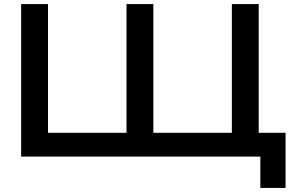

<svg xmlns="http://www.w3.org/2000/svg" viewBox="-20 -770 1449 944"><path d="M1252 -77 1202 -117H1384V154H1260V-13L1320 0H84V-750H216V-77L166 -117H652L602 -77V-750H734V-77L684 -117H1170L1120 -77V-750H1252Z"/></svg>

Font: Unbounded Variable
Style: Regular
Weight: 400
Designer: Luke Prowse, Jean-Baptiste Morizot, Fátima Lázaro, Florian Runge
Foundry: NaN
Version: Version 1.600;FEAKit 1.0